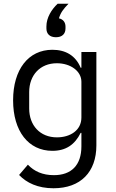

<svg xmlns="http://www.w3.org/2000/svg" viewBox="-20 -794 620 1026"><path d="M279 -595C312 -595 330 -613 330 -642V-652C330 -674 318 -691 295 -696C304 -727 319 -746 346 -774H288C256 -744 228 -700 228 -653V-642C228 -613 246 -595 279 -595ZM495 -516H415V-432H411C384 -497 331 -528 260 -528C132 -528 50 -423 50 -258C50 -93 132 12 260 12C332 12 380 -21 411 -84H415V-12C415 89 361 142 268 142C208 142 163 122 129 86L82 141C122 183 182 212 266 212C411 212 495 125 495 -17ZM284 -60C194 -60 136 -124 136 -214V-302C136 -392 194 -456 284 -456C357 -456 415 -414 415 -357V-166C415 -98 356 -60 284 -60Z"/></svg>

Font: LVC Sans
Style: Regular
Weight: 400
Designer: Mike Abbink, Paul van der Laan, Pieter van Rosmalen
Foundry: Bold Monday
Version: Version 3.0